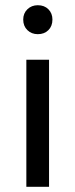

<svg xmlns="http://www.w3.org/2000/svg" viewBox="-20 -716 288 736"><path d="M81 0V-487H168V0ZM125 -585Q101 -585 85 -600.5Q69 -616 69 -641Q69 -665 85 -680.5Q101 -696 125 -696Q150 -696 165.5 -680.5Q181 -665 181 -641Q181 -616 165.5 -600.5Q150 -585 125 -585Z"/></svg>

Font: Assistant ExtraLight Medium
Style: Regular
Weight: 500
Version: Version 3.000